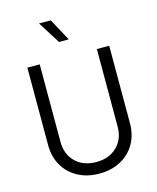

<svg xmlns="http://www.w3.org/2000/svg" viewBox="-143 -1091 985 1201"><g transform="rotate(-15 350.0 -490.5)"><path d="M85 -243V-745H165V-243Q165 -162 216 -112.5Q267 -63 350 -63Q433 -63 484 -112.5Q535 -162 535 -243V-745H615V-243Q615 -169 582 -111Q549 -53 488.5 -20.5Q428 12 350 12Q272 12 211.5 -20.5Q151 -53 118 -111Q85 -169 85 -243ZM227 -993H303L381 -849H318Z"/></g></svg>

Font: Eudoxus Sans
Style: Regular
Weight: 400
Designer: Stijn de Vries
Foundry: tokotype
Version: Version 2.005